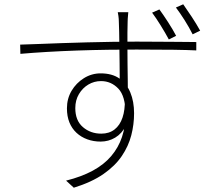

<svg xmlns="http://www.w3.org/2000/svg" viewBox="-20 -829 1040 895"><path d="M578 -772Q578 -769 577 -760Q576 -751 575.5 -742Q575 -733 575 -728Q574 -708 574 -676.5Q574 -645 574 -607Q574 -569 574.5 -531Q575 -493 575.5 -458.5Q576 -424 576 -400L538 -436Q538 -445 538 -471.5Q538 -498 537.5 -534.5Q537 -571 536.5 -609Q536 -647 535.5 -679Q535 -711 534 -727Q534 -740 532 -754.5Q530 -769 529 -772ZM74 -621Q112 -622 161.5 -624Q211 -626 267.5 -628Q324 -630 384.5 -631.5Q445 -633 504 -634Q563 -635 616 -635Q667 -635 711.5 -634.5Q756 -634 791.5 -634Q827 -634 853.5 -633.5Q880 -633 895 -633V-594Q857 -596 791.5 -597Q726 -598 616 -598Q555 -598 484.5 -597Q414 -596 341 -593.5Q268 -591 200 -587Q132 -583 75 -578ZM586 -335Q586 -280 567 -243Q548 -206 517 -187.5Q486 -169 449 -169Q416 -169 387 -179.5Q358 -190 336.5 -210Q315 -230 303.5 -258.5Q292 -287 292 -324Q292 -369 313.5 -405.5Q335 -442 371 -464.5Q407 -487 449 -487Q502 -487 536 -463.5Q570 -440 587.5 -398Q605 -356 605 -301Q605 -249 592 -198.5Q579 -148 548 -102Q517 -56 462.5 -18Q408 20 324 46L288 13Q360 -5 412.5 -33.5Q465 -62 498.5 -101.5Q532 -141 548.5 -190Q565 -239 565 -298Q565 -381 531.5 -416Q498 -451 451 -451Q419 -451 392 -435Q365 -419 348 -390.5Q331 -362 331 -325Q331 -267 366.5 -236.5Q402 -206 452 -206Q489 -206 514 -225.5Q539 -245 551 -280.5Q563 -316 562 -365ZM723 -785Q740 -762 763 -726.5Q786 -691 801 -662L767 -645Q751 -675 729 -710.5Q707 -746 689 -770ZM834 -809Q851 -785 873.5 -751Q896 -717 913 -686L878 -669Q862 -701 840.5 -735Q819 -769 800 -794Z"/></svg>

Font: Noto Sans SC ExtraLight
Style: Regular
Weight: 250
Designer: Ryoko NISHIZUKA 西塚涼子 (kana, bopomofo & ideographs); Paul D. Hunt (Latin, Greek & Cyrillic); Sandoll Communications 산돌커뮤니
Foundry: Adobe
Version: Version 2.004-H2;hotconv 1.0.118;makeotfexe 2.5.65603